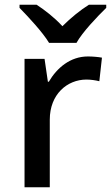

<svg xmlns="http://www.w3.org/2000/svg" viewBox="-20 -786 466 806"><path d="M186 -606H301C326 -651 388 -716 426 -753V-766H353C318 -744 278 -712 242 -676C209 -712 169 -743 134 -766H62V-753C99 -715 159 -651 186 -606ZM349 -549C275 -549 219 -501 185 -443H181L167 -539H83V0H189V-284C189 -390 262 -452 343 -452C360 -452 382 -449 397 -445L408 -544C392 -547 368 -549 349 -549Z"/></svg>

Font: Noto Sans Malayalam Medium
Style: Regular
Weight: 500
Designer: Jelle Bosma - Monotype Design Team
Foundry: Monotype Imaging Inc.
Version: Version 2.104